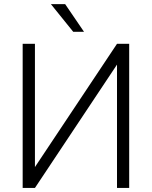

<svg xmlns="http://www.w3.org/2000/svg" viewBox="-20 -927 750 947"><path d="M557.1 -710.9H617.2V0H557.1V-608.4L152.3 0H91.8V-710.9H152.3V-103ZM394.5 -770H341.3L231 -906.7H301.3Z"/></svg>

Font: SteelSelectRoboto
Style: Regular
Weight: 300
Designer: Google
Version: Version 2.137; 2017